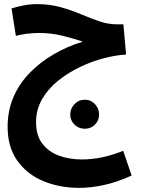

<svg xmlns="http://www.w3.org/2000/svg" viewBox="-20 -520 687 932"><path d="M365 392Q269 392 190 359Q111 326 64 260Q17 194 17 95Q17 17 45.5 -49Q74 -115 125 -167Q176 -219 241.5 -257Q307 -295 382 -318Q338 -333 283 -346.5Q228 -360 170 -360Q139 -360 109.5 -356Q80 -352 57 -346L36 -479Q64 -488 96 -494Q128 -500 160 -500Q222 -500 275 -485Q328 -470 374 -450.5Q420 -431 462.5 -416.5Q505 -402 547 -402H579L592 -255Q545 -253 486.5 -238Q428 -223 370 -195.5Q312 -168 263 -129Q214 -90 184.5 -39Q155 12 155 73Q155 138 186 178Q217 218 267.5 236Q318 254 377 254Q427 254 476.5 243.5Q526 233 578 212L619 332Q550 364 485 378Q420 392 365 392ZM392 105Q362 105 341.5 85Q321 65 321 36Q321 7 341.5 -14.5Q362 -36 392 -36Q421 -36 441 -14.5Q461 7 461 36Q461 65 441 85Q421 105 392 105Z"/></svg>

Font: Noto Sans Arabic SemCond
Style: Bold
Weight: 700
Width: 4
Designer: Monotype Design Team, Nadine Chahine, Nizar Qandah and Khaled Hosny
Foundry: Monotype Imaging Inc.
Version: Version 2.012; ttfautohint (v1.8.4.7-5d5b)